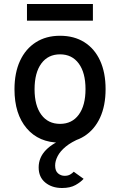

<svg xmlns="http://www.w3.org/2000/svg" viewBox="-20 -702 601 961"><path d="M280.5 12Q174.5 12 113.5 -59.8Q52.5 -131.5 52.5 -255Q52.5 -337.5 80.2 -397.5Q108 -457.5 159.2 -490.2Q210.5 -523 280.5 -523Q351 -523 402.2 -490.8Q453.5 -458.5 481 -398.5Q508.5 -338.5 508.5 -256Q508.5 -173 480.8 -113Q453 -53 402 -20.5Q351 12 280.5 12ZM280.5 -82Q340.5 -82 374.2 -128Q408 -174 408 -256Q408 -338 374.2 -384Q340.5 -430 280.5 -430Q220.5 -430 186.8 -384Q153 -338 153 -255Q153 -173.5 186.8 -127.8Q220.5 -82 280.5 -82ZM290.5 239Q240 239 206.8 211.8Q173.5 184.5 173.5 136Q173.5 86 210.2 48.5Q247 11 310.5 -10H382.5Q337.5 8.5 309.5 31.5Q281.5 54.5 268.8 79Q256 103.5 256 126.5Q256 153.5 270.5 165.8Q285 178 303.5 178Q320 178 331.2 171.5Q342.5 165 349 157.5L398.5 193Q384 209.5 357.8 224.2Q331.5 239 290.5 239ZM115 -598.5V-682H445V-598.5Z"/></svg>

Font: Overpass Medium
Style: Regular
Weight: 500
Designer: Delve Withrington, Dave Bailey, Thomas Jockin
Foundry: Delve Fonts LLC
Version: Version 4.000